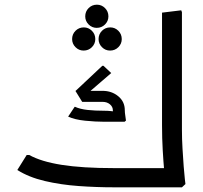

<svg xmlns="http://www.w3.org/2000/svg" viewBox="-20 -800 867 820"><path d="M467 0Q392 0 315.5 -5.5Q239 -11 171 -27Q103 -43 54 -74L94 -138H105Q155 -110 243 -96Q331 -82 467 -82H681L680 0ZM672 -303V-746L754 -756L757 -748V-303ZM681 0 684 -42Q684 -42 681 -74.5Q678 -107 675 -158Q672 -209 672 -265V-352L754 -362L757 -354V-247Q757 -206 759.5 -165Q762 -124 764.5 -89.5Q767 -55 769.5 -34.5Q772 -14 772 -14L757 0ZM586 0V-82H692V0ZM586 0Q575 0 570.5 -12Q566 -24 566 -42Q566 -60 570.5 -71Q575 -82 586 -82ZM340 -389 302 -411 417 -519H422L455 -488ZM426 -280Q388 -280 343.5 -284.5Q299 -289 271 -302L299 -344H300Q322 -334 353.5 -330.5Q385 -327 426 -327ZM331 -365 302 -412H418V-365ZM426 -280V-327Q441 -327 454 -325.5Q467 -324 467 -324V-280ZM466 -280Q464 -294 463 -306.5Q462 -319 462 -329H513Q513 -319 515 -307Q517 -295 518 -285L512 -280ZM462 -329Q462 -344 449.5 -354.5Q437 -365 418 -365H342V-370L347 -412H418Q457 -412 485 -389Q513 -366 513 -329ZM337 -584Q317 -584 302.5 -598.5Q288 -613 288 -633Q288 -654 302.5 -668.5Q317 -683 338 -683Q358 -683 372.5 -668.5Q387 -654 387 -633Q387 -613 372.5 -598.5Q358 -584 337 -584ZM450 -584Q430 -584 415.5 -598.5Q401 -613 401 -633Q401 -654 415.5 -668.5Q430 -683 451 -683Q471 -683 485.5 -668.5Q500 -654 500 -633Q500 -613 485.5 -598.5Q471 -584 450 -584ZM393 -681Q373 -681 358.5 -695.5Q344 -710 344 -730Q344 -751 358.5 -765.5Q373 -780 394 -780Q414 -780 428.5 -765.5Q443 -751 443 -730Q443 -710 428.5 -695.5Q414 -681 393 -681Z"/></svg>

Font: Fustat Medium
Style: Regular
Weight: 500
Designer: Mohamed Gaber, Khaled Hosny, Laura Garcia Mut
Foundry: Kief Type Foundry, Alif Type Foundry, Hard Type Foundry
Version: Version 1.007